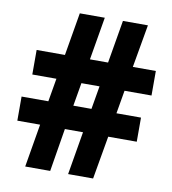

<svg xmlns="http://www.w3.org/2000/svg" viewBox="-81 -784 768 855"><g transform="rotate(10 303.5 -357.0)"><path d="M467 -409 449 -304H560V-195H431L397 0H284L317 -195H235L203 0H90L123 -195H20V-304H141L159 -409H50V-520H178L211 -714H324L291 -520H373L406 -714H519L485 -520H589V-409ZM254 -304H336L354 -409H272Z"/></g></svg>

Font: Noto Sans SemiCondensed ExtraBold
Style: Regular
Weight: 800
Width: 4
Designer: Monotype Design Team
Foundry: Monotype Imaging Inc.
Version: Version 2.013; ttfautohint (v1.8.4.7-5d5b)